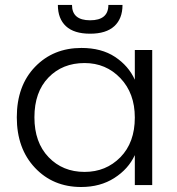

<svg xmlns="http://www.w3.org/2000/svg" viewBox="-20 -748 715 776"><path d="M47.9 -273.9Q47.9 -401.4 121.6 -477.8Q195.3 -554.2 309.1 -554.2Q390.1 -554.2 444.8 -518.1Q499.5 -481.9 524.9 -425.8V-545.9H595.2V0H524.9V-121.1Q499 -64.9 442.1 -28.6Q385.3 7.8 308.1 7.8Q194.3 7.8 121.1 -70.1Q47.9 -147.9 47.9 -273.9ZM119.1 -273.9Q119.1 -172.4 176.3 -112.8Q233.4 -53.2 321.8 -53.2Q408.2 -53.2 466.6 -112.5Q524.9 -171.9 524.9 -272.9Q524.9 -371.1 466.6 -432.1Q408.2 -493.2 321.8 -493.2Q232.4 -493.2 175.8 -434.6Q119.1 -376 119.1 -273.9ZM213.9 -728H271Q271 -666 344.2 -666Q418 -666 418 -728H475.1Q475.1 -672.4 441.9 -642.1Q408.7 -611.8 344.2 -611.8Q279.3 -611.8 246.6 -642.1Q213.9 -672.4 213.9 -728Z"/></svg>

Font: PoppinsZ Light
Style: Regular
Weight: 300
Designer: Ninad Kale (Devanagari), Jonny Pinhorn (Latin)
Foundry: Indian Type Foundry
Version: Version 3.002;FEAKit 1.0